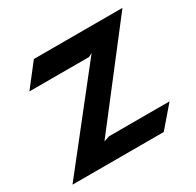

<svg xmlns="http://www.w3.org/2000/svg" viewBox="-130 -725 886 869"><g transform="rotate(-30 312.5 -290.0)"><path d="M13 0H490L582 -107H265L236 -97L609 -580H146L55 -463H367L386 -473Z"/></g></svg>

Font: Charger EcoBlack
Style: Black
Weight: 1000
Designer: Jasper
Foundry: Cannot Into Space Fonts
Version: Version 1.1